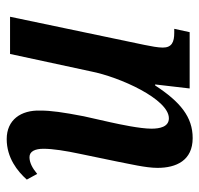

<svg xmlns="http://www.w3.org/2000/svg" viewBox="-31 -554 595 573"><g transform="rotate(90 266.5 -267.5)"><path d="M395 10C451 10 491 -22 516 -50L499 -81C481 -66 465 -58 449 -58C432 -58 424 -74 424 -100C424 -127 430 -166 439 -208L462 -319C469 -356 481 -405 481 -440C481 -496 459 -545 392 -545C329 -545 284 -508 235 -433H232L244 -536H76L66 -490H78C105 -490 122 -483 122 -456C122 -441 118 -421 114 -401L30 0H141L193 -241C210 -328 276 -474 333 -474C359 -474 364 -446 364 -422C364 -388 351 -327 345 -300L327 -220C315 -158 310 -122 310 -91C308 -32 338 10 395 10Z"/></g></svg>

Font: Noto Serif Condensed Semi
Style: Italic
Weight: 600
Width: 3
Italic angle: -12°
Designer: Monotype Design Team
Foundry: Monotype Imaging Inc.
Version: Version 1.901